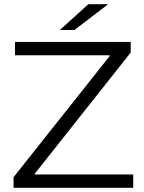

<svg xmlns="http://www.w3.org/2000/svg" viewBox="-20 -901 691 921"><path d="M619 -64V0H45V-51L506 -632V-636H52V-700H607V-649L147 -68V-64ZM404 -881H499L337 -757H267Z"/></svg>

Font: CMG Sans
Style: Regular
Weight: 400
Designer: Julieta Ulanovsky
Foundry: Julieta Ulanovsky
Version: Version 7.200